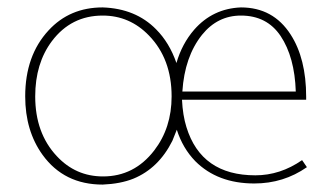

<svg xmlns="http://www.w3.org/2000/svg" viewBox="-20 -486 895 518"><path d="M806 -225V-217H471Q473 -175 483 -143Q523 -13 669 -13Q736 -13 795 -54L808 -35Q745 9 666 9Q567 9 507 -51Q473 -86 457 -136Q451 -120 445 -106Q408 -32 340 -4Q305 10 257 12Q153 12 95 -68Q48 -133 48 -226Q48 -336 111 -404Q168 -466 257 -466Q346 -463 401 -407Q437 -371 456 -316Q471 -368 504 -406Q554 -463 630 -466Q717 -466 764 -393Q806 -328 806 -225ZM75 -226Q75 -127 133 -65Q184 -10 258 -10Q342 -10 396 -80Q443 -141 443 -226Q443 -327 382 -390Q330 -444 257 -444Q172 -444 120 -375Q75 -315 75 -226ZM472 -239H778Q775 -332 737 -389Q700 -444 630 -444Q567 -444 525 -392Q478 -333 472 -239Z"/></svg>

Font: Tajawal ExtraLight
Style: Regular
Weight: 275
Designer: Boutros Fonts
Foundry: Created by Boutros International 2017
Version: Version 1.700